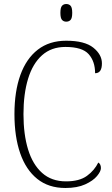

<svg xmlns="http://www.w3.org/2000/svg" viewBox="-20 -927 559 957"><path d="M306 10Q222 10 165.5 -35.5Q109 -81 80.5 -163.5Q52 -246 52 -358Q52 -471 81.5 -553Q111 -635 168.5 -679.5Q226 -724 310 -724Q402 -724 445 -689.5Q488 -655 488 -611Q488 -562 454 -562Q454 -621 422 -657Q390 -693 306 -693Q236 -693 189.5 -651.5Q143 -610 120 -534.5Q97 -459 97 -358Q97 -257 120 -182Q143 -107 190 -65Q237 -23 309 -23Q376 -23 413.5 -50.5Q451 -78 470 -117Q483 -109 483 -89Q483 -73 463.5 -49.5Q444 -26 404.5 -8Q365 10 306 10ZM310 -819Q297 -819 289 -828Q281 -837 281 -863Q281 -889 289 -898Q297 -907 310 -907Q324 -907 332 -898Q340 -889 340 -863Q340 -837 332 -828Q324 -819 310 -819Z"/></svg>

Font: Noto Serif Khmer SemiCondensed ExtraLight
Style: Regular
Weight: 200
Width: 4
Designer: Danh Hong and the Monotype Design Team
Foundry: Monotype Imaging Inc.
Version: Version 2.004; ttfautohint (v1.8.4.7-5d5b)